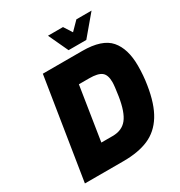

<svg xmlns="http://www.w3.org/2000/svg" viewBox="-213 -1083 1152 1229"><g transform="rotate(-30 363.0 -468.5)"><path d="M173 -743H464Q610 -743 668 -676Q726 -609 726 -483Q726 -411 715 -344Q695 -216 648 -140.5Q601 -65 526 -32.5Q451 0 340 0H55ZM361 -174Q430 -174 467 -220.5Q504 -267 521 -375Q532 -447 532 -474Q532 -528 505.5 -548.5Q479 -569 416 -569H339L277 -174ZM323 -937H434L473 -876L533 -937H645L522 -791H391Z"/></g></svg>

Font: Exo Black
Style: Italic
Weight: 900
Italic angle: -9°
Designer: Natanael Gama
Foundry: Natanael Gama
Version: Version 1.500; ttfautohint (v1.6)